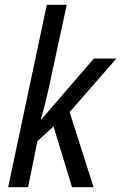

<svg xmlns="http://www.w3.org/2000/svg" viewBox="-20 -780 505 800"><path d="M175 -760H258L186 -426Q171 -355 150 -282H152L371 -536H465L270 -313L370 0H280L203 -253L136 -192L97 0H14Z"/></svg>

Font: Noto Sans UI Narrow
Style: Italic
Weight: 400
Width: 4
Italic angle: -12°
Designer: Monotype Design Team
Foundry: Monotype Imaging Inc.
Version: Version 1.001